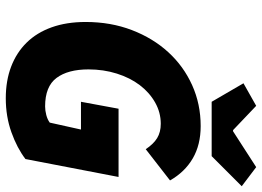

<svg xmlns="http://www.w3.org/2000/svg" viewBox="-141 -753 906 664"><g transform="rotate(90 312.0 -421.0)"><path d="M320 12Q259 12 210.5 -6.5Q162 -25 127.5 -60Q93 -95 74.5 -146.5Q56 -198 56 -264Q56 -351 84 -424Q112 -497 160.5 -550Q209 -603 274.5 -632.5Q340 -662 416 -662Q481 -662 528 -634.5Q575 -607 604 -556L496 -472Q478 -499 457.5 -511.5Q437 -524 408 -524Q369 -524 334.5 -504.5Q300 -485 274.5 -451.5Q249 -418 234.5 -372Q220 -326 220 -274Q220 -203 249.5 -163.5Q279 -124 348 -124Q362 -124 377.5 -128Q393 -132 404 -140L428 -248H332L356 -378H592L530 -56Q492 -27 437.5 -7.5Q383 12 320 12ZM332 -700 268 -810 346 -854 430 -774H434L558 -854L624 -804L520 -700Z"/></g></svg>

Font: mr_Source Sans Pro
Style: Italic
Weight: 900
Italic angle: -11°
Designer: Paul D. Hunt
Foundry: Adobe Systems Incorporated
Version: Version 1.076;July 10, 2024;FontCreator 11.5.0.2430 64-bit